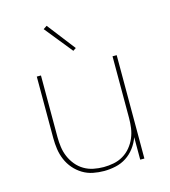

<svg xmlns="http://www.w3.org/2000/svg" viewBox="-112 -835 824 933"><g transform="rotate(-15 300.0 -369.0)"><path d="M297 8Q269 8 241.5 2.5Q214 -3 190 -17.5Q166 -32 147.5 -53.5Q129 -75 118 -101Q107 -127 103 -154.5Q99 -182 99 -210V-520H120V-210Q120 -185 123.5 -159.5Q127 -134 137 -110.5Q147 -87 163.5 -67Q180 -47 202 -34Q224 -21 249.5 -16Q275 -11 300 -11Q325 -11 350.5 -16Q376 -21 398 -34Q420 -47 436.5 -67Q453 -87 463 -110.5Q473 -134 476.5 -159.5Q480 -185 480 -210V-520H501V0H480V-113Q470 -85 452 -61Q434 -37 409.5 -21Q385 -5 355.5 1.5Q326 8 297 8ZM303 -595 191 -734 209 -746 318 -605Z"/></g></svg>

Font: Zed Sans Thin Extended
Style: Regular
Weight: 100
Width: 7
Designer: Belleve Invis
Foundry: Belleve Invis
Version: Version 1.0.0; ttfautohint (v1.8.4)